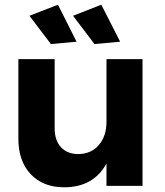

<svg xmlns="http://www.w3.org/2000/svg" viewBox="-20 -789 699 815"><path d="M585 -538V0H432V-95Q377 6 252 6Q163 6 110.5 -49.5Q58 -105 58 -200V-538H212V-244Q212 -193 239 -164Q266 -135 313 -135Q368 -136 400 -174Q432 -212 432 -272V-538ZM226 -769 305 -612 196 -602 105 -722ZM410 -769 490 -612 381 -602 290 -722Z"/></svg>

Font: Argentum Sans SemiBold
Style: Regular
Weight: 600
Designer: Julieta Ulanovsky (Modified by Cristiano Sobral)
Foundry: Julieta Ulanovsky
Version: Version 5.001;November 22, 2018;FontCreator 11.5.0.2425 64-b